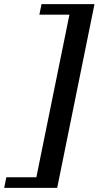

<svg xmlns="http://www.w3.org/2000/svg" viewBox="-29 -707 476 927"><path d="M-8.8 200.2 1.5 148.9H146.5L306.2 -636.2H161.1L171.4 -687H427.2L247.1 200.2Z"/></svg>

Font: LL
Style: Bold Italic
Weight: 700
Italic angle: -11.5°
Designer: Philipp H. Poll
Foundry: Philipp H. Poll
Version: Version 2.7.x